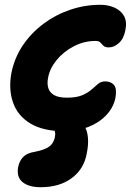

<svg xmlns="http://www.w3.org/2000/svg" viewBox="-20 -539 571 802"><path d="M247 9Q160 9 106.5 -23.5Q53 -56 34 -112Q15 -168 28 -236Q41 -299 76 -350.5Q111 -402 162 -440Q213 -478 274 -498.5Q335 -519 399 -519Q431 -519 457.5 -507.5Q484 -496 497.5 -473Q511 -450 504 -414Q497 -377 476.5 -359Q456 -341 435 -341Q419 -341 412 -348Q405 -355 399 -361.5Q393 -368 379 -368Q331 -368 288 -345.5Q245 -323 216.5 -288Q188 -253 181 -215Q176 -191 181.5 -172Q187 -153 205.5 -142Q224 -131 260 -131Q300 -131 324 -141.5Q348 -152 362.5 -165Q377 -178 389.5 -188.5Q402 -199 419 -199Q444 -199 456.5 -183.5Q469 -168 462 -129Q453 -88 422.5 -56.5Q392 -25 347 -8Q302 9 247 9ZM150 243Q100 243 74 221.5Q48 200 56 158Q61 133 77 116.5Q93 100 126 95Q166 87 184.5 74Q203 61 209 36Q212 20 209.5 11.5Q207 3 203 -2Q199 -7 196.5 -12.5Q194 -18 196 -29Q197 -40 210 -49.5Q223 -59 248 -59Q305 -59 331.5 -15.5Q358 28 342 104Q330 168 279 205.5Q228 243 150 243Z"/></svg>

Font: Shantell Sans Light
Style: Bold Italic
Weight: 700
Italic angle: -11°
Version: Version 1.011;[c5ecc13dd]